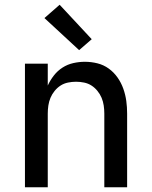

<svg xmlns="http://www.w3.org/2000/svg" viewBox="-20 -788 640 808"><path d="M85 0V-520H181V-428Q191 -450 206.5 -470Q222 -490 243 -503.5Q264 -517 288.5 -522.5Q313 -528 337 -528Q364 -528 390 -521.5Q416 -515 437.5 -499.5Q459 -484 474.5 -462Q490 -440 499 -414.5Q508 -389 511.5 -363Q515 -337 515 -310V0H419V-310Q419 -327 416.5 -344Q414 -361 407.5 -376.5Q401 -392 390 -405.5Q379 -419 365 -428Q351 -437 334 -440.5Q317 -444 300 -444Q283 -444 266 -440.5Q249 -437 235 -428Q221 -419 210 -405.5Q199 -392 192.5 -376.5Q186 -361 183.5 -344Q181 -327 181 -310V0ZM313 -577 167 -712 231 -768 366 -623Z"/></svg>

Font: Iosevka Fixed Curly Md Ex
Style: Regular
Weight: 500
Width: 7
Monospace: yes
Designer: Belleve Invis
Foundry: Belleve Invis
Version: Version 30.1.2